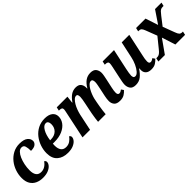

<svg xmlns="http://www.w3.org/2000/svg" viewBox="222 -1572 2608 2608"><g transform="rotate(-45 1526.0 -268.0)"><path d="M234 10Q173 10 125.5 -12Q78 -34 51 -79Q24 -124 24 -194Q24 -259 45.5 -321.5Q67 -384 107.5 -434.5Q148 -485 205 -515.5Q262 -546 331 -546Q414 -546 452.5 -515Q491 -484 491 -441Q491 -411 464 -388Q437 -365 375 -365Q375 -422 364 -456Q353 -490 315 -490Q285 -490 259.5 -464Q234 -438 215 -394.5Q196 -351 185 -298Q174 -245 174 -191Q174 -129 198 -96Q222 -63 271 -63Q313 -63 346.5 -85Q380 -107 400 -139Q423 -128 423 -105Q423 -80 402 -53.5Q381 -27 338.5 -8.5Q296 10 234 10Z M713 10Q618 10 559.5 -40.5Q501 -91 501 -193Q501 -257 522.5 -319.5Q544 -382 584.5 -433.5Q625 -485 683.5 -515.5Q742 -546 816 -546Q889 -546 930 -515Q971 -484 971 -429Q971 -375 937 -328.5Q903 -282 839 -253.5Q775 -225 687 -225H654Q653 -215 652.5 -205Q652 -195 652 -187Q652 -129 676.5 -96Q701 -63 751 -63Q793 -63 826 -85Q859 -107 879 -139Q902 -129 902 -105Q902 -80 881 -53.5Q860 -27 818 -8.5Q776 10 713 10ZM660 -283H672Q744 -283 785.5 -322.5Q827 -362 827 -427Q827 -456 815.5 -473Q804 -490 781 -490Q740 -490 706 -432.5Q672 -375 660 -283Z M1715 10Q1650 10 1625 -21.5Q1600 -53 1600 -95Q1600 -133 1610 -181L1634 -294Q1640 -322 1646.5 -356Q1653 -390 1653 -410Q1653 -428 1647 -445Q1641 -462 1620 -462Q1598 -462 1577 -442Q1556 -422 1537.5 -390.5Q1519 -359 1505.5 -324Q1492 -289 1485 -260L1473 -200Q1468 -175 1462 -138.5Q1456 -102 1451 -64.5Q1446 -27 1444 0H1298Q1300 -27 1305.5 -65.5Q1311 -104 1318.5 -144Q1326 -184 1333 -216L1349 -294Q1357 -329 1362 -362Q1367 -395 1367 -410Q1367 -427 1362 -444.5Q1357 -462 1337 -462Q1314 -462 1292 -441Q1270 -420 1250.5 -387Q1231 -354 1217 -315.5Q1203 -277 1195 -242L1144 0H999L1082 -393Q1091 -432 1091 -448Q1091 -468 1078 -476Q1065 -484 1043 -484H1029L1040 -536H1245L1233 -433H1238Q1276 -489 1318 -517.5Q1360 -546 1411 -546Q1466 -546 1489.5 -516Q1513 -486 1513 -442Q1513 -438 1513 -434Q1513 -430 1512 -425H1517Q1552 -485 1595 -515.5Q1638 -546 1694 -546Q1754 -546 1778.5 -513.5Q1803 -481 1803 -436Q1803 -415 1797 -383Q1791 -351 1784 -319L1758 -199Q1746 -144 1746 -112Q1746 -68 1777 -68Q1790 -68 1802 -74Q1814 -80 1828 -91L1852 -57Q1829 -30 1796.5 -10Q1764 10 1715 10Z M2016 10Q1956 10 1932.5 -23Q1909 -56 1909 -100Q1909 -122 1914.5 -152.5Q1920 -183 1927 -215L1964 -389Q1968 -407 1970.5 -423Q1973 -439 1973 -448Q1973 -468 1960 -476Q1947 -484 1925 -484H1911L1922 -536H2140L2076 -239Q2069 -205 2064 -175Q2059 -145 2059 -126Q2059 -106 2066.5 -92.5Q2074 -79 2095 -79Q2122 -79 2150.5 -111.5Q2179 -144 2202.5 -195Q2226 -246 2237 -300L2288 -536H2433L2363 -212Q2356 -183 2352 -156.5Q2348 -130 2348 -110Q2348 -68 2379 -68Q2403 -68 2430 -91L2454 -57Q2431 -31 2399 -10.5Q2367 10 2317 10Q2261 10 2233.5 -16Q2206 -42 2206 -83Q2206 -92 2206.5 -100.5Q2207 -109 2208 -117H2203Q2164 -58 2121 -24Q2078 10 2016 10Z M2456 0 2468 -52H2480Q2498 -52 2512 -56.5Q2526 -61 2542 -74.5Q2558 -88 2580 -116L2695 -258L2632 -422Q2618 -459 2604 -471.5Q2590 -484 2564 -484H2552L2564 -536H2745L2805 -354L2928 -536H3052L3040 -484H3023Q3004 -484 2990.5 -478.5Q2977 -473 2961.5 -457.5Q2946 -442 2924 -413L2831 -293L2895 -123Q2910 -81 2925 -66.5Q2940 -52 2967 -52H2980L2969 0H2783L2720 -196L2581 0Z"/></g></svg>

Font: Noto Serif SemiCondensed
Style: Bold Italic
Weight: 700
Width: 4
Italic angle: -12°
Designer: Monotype Design Team
Foundry: Monotype Imaging Inc.
Version: Version 2.014